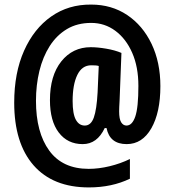

<svg xmlns="http://www.w3.org/2000/svg" viewBox="-20 -829 761 838"><path d="M680 -453Q680 -338 640.5 -269Q601 -200 533 -200Q459 -200 445 -270H437Q404 -200 341 -200Q275 -200 236.5 -250.5Q198 -301 198 -392Q198 -499 247.5 -561Q297 -623 376 -623Q406 -623 444 -616.5Q482 -610 510 -598L502 -391Q501 -377 500.5 -362.5Q500 -348 500 -343Q500 -309 509 -295Q518 -281 532 -281Q557 -281 570.5 -320.5Q584 -360 584 -454Q584 -537 557 -598.5Q530 -660 483.5 -694.5Q437 -729 378 -729Q317 -729 272 -702Q227 -675 197 -628Q167 -581 152 -519.5Q137 -458 137 -389Q137 -251 195 -171.5Q253 -92 367 -92Q411 -92 458.5 -103.5Q506 -115 547 -135V-49Q468 -11 368 -11Q211 -11 126.5 -107.5Q42 -204 42 -381Q42 -511 85 -607.5Q128 -704 203.5 -757Q279 -810 378 -809Q467 -809 535 -763.5Q603 -718 641.5 -637.5Q680 -557 680 -453ZM297 -388Q297 -332 311 -306.5Q325 -281 350 -281Q377 -281 389.5 -316Q402 -351 406 -426L411 -541Q405 -543 396.5 -543.5Q388 -544 378 -544Q338 -544 317.5 -502Q297 -460 297 -388Z"/></svg>

Font: Noto Sans Kannada UI ExtraCondensed
Style: Bold
Weight: 700
Width: 2
Designer: Jelle Bosma - Monotype Design Team
Foundry: Monotype Imaging Inc.
Version: Version 2.005; ttfautohint (v1.8.4.7-5d5b)